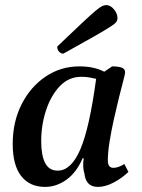

<svg xmlns="http://www.w3.org/2000/svg" viewBox="-20 -723 560 755"><path d="M157 12Q97 12 63.5 -30.5Q30 -73 30 -157Q30 -244 65 -313Q100 -382 159.5 -422Q219 -462 292 -462Q350 -462 390 -441L421 -462Q443 -462 457.5 -457.5Q472 -453 472 -438Q472 -433 465 -406.5Q458 -380 448 -340Q438 -300 428 -255Q418 -210 411 -167Q404 -124 404 -92Q404 -63 426 -63Q445 -63 469 -78L485 -47Q459 -22 426.5 -5Q394 12 365 12Q318 12 312 -40Q304 -65 309 -101H305Q281 -45 241.5 -16.5Q202 12 157 12ZM142 -168Q142 -112 157.5 -82Q173 -52 207 -52Q260 -52 296 -136Q332 -220 358 -413Q346 -416 331.5 -418.5Q317 -421 300 -421Q250 -421 215 -384Q180 -347 161 -289Q142 -231 142 -168ZM229 -512Q220 -512 212.5 -519.5Q205 -527 205 -540Q267 -599 302 -632Q337 -665 355 -680Q373 -695 381.5 -699Q390 -703 398 -703Q414 -703 428 -686.5Q442 -670 442 -651Q442 -644 437.5 -637Q433 -630 413.5 -617.5Q394 -605 350.5 -580Q307 -555 229 -512Z"/></svg>

Font: Petrona SemiBold
Style: Italic
Weight: 600
Italic angle: -9°
Designer: Ringo R. Seeber
Foundry: Ringo R. Seeber
Version: Version 2.001; ttfautohint (v1.8.3)